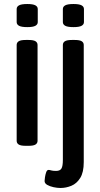

<svg xmlns="http://www.w3.org/2000/svg" viewBox="-20 -724 500 956"><path d="M108 2Q83 2 73 -4.5Q63 -11 63 -23V-500Q63 -512 73 -518.5Q83 -525 108 -525H122Q147 -525 157 -518.5Q167 -512 167 -500V-23Q167 -11 157 -4.5Q147 2 122 2ZM116 -589Q87 -589 75 -595.5Q63 -602 63 -614V-679Q63 -691 75 -697.5Q87 -704 116 -704Q144 -704 156 -697.5Q168 -691 168 -679V-614Q168 -602 156 -595.5Q144 -589 116 -589ZM281 212Q265 212 246.5 208Q228 204 215 196.5Q202 189 202 177Q202 171 204 158Q206 145 210 133.5Q214 122 222 122Q227 122 235 124.5Q243 127 259 127Q279 127 286 115Q293 103 293 72V-500Q293 -512 303 -518.5Q313 -525 338 -525H352Q377 -525 387 -518.5Q397 -512 397 -500V83Q397 134 379.5 162Q362 190 335.5 201Q309 212 281 212ZM346 -589Q317 -589 305 -595.5Q293 -602 293 -614V-679Q293 -691 305 -697.5Q317 -704 346 -704Q374 -704 386 -697.5Q398 -691 398 -679V-614Q398 -602 386 -595.5Q374 -589 346 -589Z"/></svg>

Font: Asap Condensed Medium
Style: Regular
Weight: 500
Width: 3
Designer: Pablo Cosgaya
Foundry: Omnibus-Type
Version: Version 3.001; ttfautohint (v1.8.4.7-5d5b)